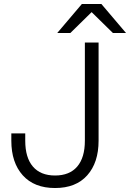

<svg xmlns="http://www.w3.org/2000/svg" viewBox="-20 -934 654 966"><path d="M37 -226V-263H107V-226Q107 -141 145.5 -96Q184 -51 257 -51Q330 -51 368.5 -96Q407 -141 407 -226V-720H476V-226Q476 -116 419 -52Q362 12 257 12Q152 12 94.5 -52Q37 -116 37 -226ZM614 -768H548L441 -873L334 -768H268L392 -914H490Z"/></svg>

Font: Aspekta 300
Style: Regular
Weight: 300
Designer: Ivo Dolenc
Version: Version 2.000